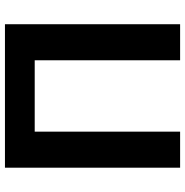

<svg xmlns="http://www.w3.org/2000/svg" viewBox="-6 -741 747 775"><g transform="rotate(-90 367.5 -353.5)"><path d="M657.2 0H511.7V-586.9H223.6V0H78.1V-707H657.2Z"/></g></svg>

Font: WEMIX Pretendard
Style: Bold
Weight: 700
Designer: Base glyphs from Inter by Rasmus Andersson; Hangeul glyphs from Noto Sans CJK(Source Han Sans) by Jang Soo-young and Kan
Foundry: Kil Hyung-jin
Version: Version 1.000